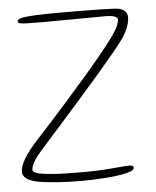

<svg xmlns="http://www.w3.org/2000/svg" viewBox="-48 -649 569 701"><g transform="rotate(-5 237.0 -298.5)"><path d="M225 11.5Q175 11.5 131.2 8.2Q87.5 5 62.5 0Q35.5 -5.5 22 -15.8Q8.5 -26 8.5 -40Q8.5 -60 25 -87.8Q41.5 -115.5 74 -151Q96 -174.5 128.2 -210.2Q160.5 -246 197.5 -287.8Q234.5 -329.5 270.5 -371.2Q306.5 -413 336 -449.2Q365.5 -485.5 382.5 -510Q395.5 -528.5 401 -542.5Q406.5 -556.5 406.5 -565Q406.5 -571.5 395.2 -575.8Q384 -580 361.5 -580Q354 -580 326 -579.8Q298 -579.5 261 -579.2Q224 -579 190 -578.8Q156 -578.5 136.5 -578.5Q99.5 -578.5 78.8 -579Q58 -579.5 49.5 -581.5Q41 -583.5 41 -588.5Q41 -593.5 47 -597Q53 -600.5 69.5 -602.8Q86 -605 117.2 -606.2Q148.5 -607.5 199 -607.5Q231 -607.5 272.2 -607.2Q313.5 -607 349.2 -606.2Q385 -605.5 399.5 -604.5Q421.5 -603 432.8 -594Q444 -585 444 -569Q444 -558.5 441 -547Q438 -535.5 432.2 -523Q426.5 -510.5 417.5 -496.5Q408 -482 381.8 -450Q355.5 -418 318.8 -375.2Q282 -332.5 240.8 -285.8Q199.5 -239 159.5 -194.2Q119.5 -149.5 87.5 -113.5Q68 -91.5 57.8 -74.2Q47.5 -57 47.5 -44Q47.5 -36.5 63.8 -31.2Q80 -26 120.2 -23Q160.5 -20 231.5 -20Q275.5 -20 309.2 -22.2Q343 -24.5 366 -26.8Q389 -29 400 -29Q407.5 -29 411 -28Q414.5 -27 415.5 -25Q416.5 -23 416.5 -20Q416.5 -12.5 403 -7.2Q389.5 -2 367.5 1.8Q345.5 5.5 319.5 7.5Q293.5 9.5 268.8 10.5Q244 11.5 225 11.5Z"/></g></svg>

Font: Gluten Thin
Style: Regular
Weight: 100
Designer: Tyler Finck
Foundry: Etcetera Type Company
Version: Version 1.300